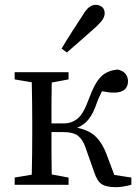

<svg xmlns="http://www.w3.org/2000/svg" viewBox="-20 -768 579 798"><path d="M372 -51 336 -153Q325 -187 305 -203Q285 -219 244 -219H194V-216Q194 -176 194 -128.5Q194 -81 195 -43L265 -30V0H41V-30L112 -42Q113 -80 113.5 -126.5Q114 -173 114 -208V-260Q114 -295 113.5 -341.5Q113 -388 112 -426L41 -438V-468H265V-438L195 -425Q194 -388 194 -340.5Q194 -293 194 -255H244Q278 -255 302.5 -275Q327 -295 349 -356Q372 -420 398 -447.5Q424 -475 470 -479Q493 -473 502.5 -460Q512 -447 512 -430Q512 -408 497.5 -395.5Q483 -383 454 -383Q439 -383 427 -385Q415 -387 404 -389Q399 -379 393.5 -367.5Q388 -356 383 -342Q368 -297 349 -273Q330 -249 301 -237Q350 -227 377.5 -200.5Q405 -174 422 -129L455 -41L526 -30V0Q511 4 494 7Q477 10 463 10Q423 10 403.5 -2Q384 -14 372 -51ZM236 -566Q256 -600 279.5 -636.5Q303 -673 326 -708Q340 -731 352.5 -739.5Q365 -748 378 -748Q392 -748 403.5 -739.5Q415 -731 415 -712Q415 -702 408.5 -690Q402 -678 381 -658Q350 -630 319.5 -603.5Q289 -577 258 -550Z"/></svg>

Font: Source Serif 4 Subhead
Style: Regular
Weight: 400
Designer: Frank Grießhammer
Foundry: Adobe Systems Incorporated
Version: Version 4.004;hotconv 1.0.117;makeotfexe 2.5.65602